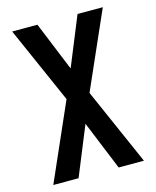

<svg xmlns="http://www.w3.org/2000/svg" viewBox="-111 -812 722 888"><g transform="rotate(-15 250.0 -367.5)"><path d="M33 0 195 -368 33 -735H154L250 -500L346 -735H467L305 -368L467 0H346L250 -235L154 0Z"/></g></svg>

Font: Zed Mono
Style: Bold
Weight: 700
Monospace: yes
Designer: Belleve Invis
Foundry: Belleve Invis
Version: Version 1.0.0; ttfautohint (v1.8.4)